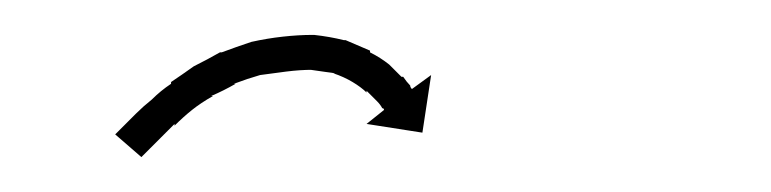

<svg xmlns="http://www.w3.org/2000/svg" viewBox="-20 -299 442 110"><path d="M48 -224Q49 -225 52 -228Q52 -228 52 -228Q52 -228 52 -228Q52 -228 52 -228Q52 -228 52 -228Q55 -231 58 -234Q58 -234 58 -234Q58 -234 58 -234Q58 -234 58 -234Q58 -234 58 -234Q62 -238 67 -242Q67 -242 67 -242Q67 -242 67 -242Q67 -242 67 -242Q67 -242 67 -242Q72 -247 78 -251Q78 -251 78 -251Q78 -251 78 -251Q78 -252 78 -252Q78 -252 78 -252Q84 -256 91 -261Q91 -261 91 -261Q91 -261 91 -261Q91 -261 91 -261Q91 -261 91 -261Q99 -265 106 -269Q106 -269 106 -269Q106 -269 107 -269Q107 -269 107 -269Q107 -269 107 -269Q115 -272 124 -275Q124 -275 124 -275Q124 -275 124 -275Q124 -275 124 -275Q124 -275 124 -275Q133 -277 142 -278Q142 -278 142 -278Q142 -278 142 -278Q142 -278 142 -278Q142 -278 142 -278Q151 -279 159 -279Q159 -279 159.5 -279Q160 -279 160 -279Q160 -279 160 -279Q160 -279 160 -279Q169 -278 177 -276Q177 -276 177 -276Q177 -276 177 -276Q177 -276 177.5 -276Q178 -276 178 -276Q185 -273 192 -270Q192 -270 192 -270Q192 -270 192 -270Q192 -269 192 -269Q192 -269 192 -269Q198 -266 203 -262Q203 -262 203 -262Q203 -262 203 -262Q203 -262 203 -262Q203 -262 203 -262Q207 -258 210 -255Q210 -255 210.5 -255Q211 -255 211 -255Q211 -255 211 -255Q211 -255 211 -255Q213 -252 215 -250Q215 -250 215 -250Q215 -250 215 -250Q215 -250 215 -250Q215 -250 215 -250Q215 -249 216 -248L227 -256L222 -223L190 -228L200 -236Q200 -237 199 -237Q199 -237 199 -237Q199 -237 199 -237Q199 -237 199 -237Q199 -237 199 -237Q198 -239 196 -241Q196 -241 196 -241Q196 -241 196 -241Q196 -241 196 -241Q196 -241 196 -241Q193 -244 190 -247Q190 -247 190 -247Q190 -247 190 -247Q190 -246 190 -246Q190 -246 190 -246Q187 -249 182 -252Q182 -252 182 -252Q182 -252 182 -252Q182 -252 182 -252Q182 -252 182 -252Q177 -255 171 -257Q171 -257 171 -257Q171 -257 172 -257Q172 -257 172 -257Q172 -257 172 -257Q165 -258 158 -259Q158 -259 158.5 -259Q159 -259 159 -259Q159 -259 159 -259Q159 -259 159 -259Q152 -259 144 -258Q144 -258 144 -258Q144 -258 144 -258Q144 -258 144 -258Q144 -258 144 -258Q136 -257 129 -256Q129 -256 129 -256Q129 -256 129 -256Q129 -256 129 -256Q129 -256 129 -256Q122 -254 114 -251Q114 -251 114.5 -251Q115 -251 115 -251Q115 -251 115 -251Q115 -251 115 -251Q108 -247 101 -244Q101 -244 101 -244Q101 -244 101 -244Q102 -244 102 -244Q102 -244 102 -244Q95 -240 90 -236Q90 -236 90 -236Q90 -236 90 -236Q90 -236 90 -236Q90 -236 90 -236Q85 -232 80 -227Q80 -227 80 -227Q80 -227 80 -227Q80 -227 80 -227.5Q80 -228 80 -228Q76 -224 72 -220Q72 -220 72 -220Q72 -220 72 -220Q72 -220 72 -220Q72 -220 72 -220Q69 -217 66 -214Q66 -214 66 -214Q66 -214 66 -214Q66 -214 66 -214Q66 -214 66 -214Q64 -212 62 -210Q61 -209 61 -209L46 -222Q47 -223 48 -224Z"/></svg>

Font: FRB American Cursive Just Arrows Light
Style: Italic
Weight: 300
Italic angle: -25°
Version: Version 2.0;Modular Font Editor K font №1